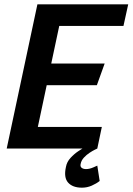

<svg xmlns="http://www.w3.org/2000/svg" viewBox="-20 -687 613 888"><path d="M153 -667H573L551 -567H254L217 -393H464L428 -293H196L155 -100H451L430 0H11ZM430 0Q430 0 419.5 5Q409 10 394.5 19.5Q380 29 368 42Q356 55 353 71Q350 83 357.5 89Q365 95 378 95Q394 95 412 87Q430 79 430 79L441 150Q426 162 404.5 171.5Q383 181 359 181Q316 181 295 157.5Q274 134 285 85Q289 62 306 43.5Q323 25 342.5 12Q362 -1 376.5 -8.5Q391 -16 391 -16Z"/></svg>

Font: Epunda Sans SemiBold
Style: Italic
Weight: 600
Italic angle: -12.0243°
Designer: Simon Atzbach
Foundry: typofactur
Version: Version 2.204; ttfautohint (v1.8.4.7-5d5b)